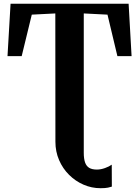

<svg xmlns="http://www.w3.org/2000/svg" viewBox="-20 -763 750 1036"><path d="M522.5 252.5Q474.5 252.5 430.8 233.5Q387 214.5 352.8 180.5Q318.5 146.5 298.8 100.8Q279 55 279 2L278.5 -690.5L151.5 -684L97 -460H20.5L37 -743H674L690 -460H613.5L560 -684L432 -690.5V61.5Q432 93.5 439 113.5Q446 133.5 461.5 142.8Q477 152 503 152Q523.5 152 546.5 143.8Q569.5 135.5 583 125.5L583.5 244Q577 246.5 562.5 249.5Q548 252.5 522.5 252.5Z"/></svg>

Font: Merriweather 60pt
Style: Bold
Weight: 700
Version: Version 2.100